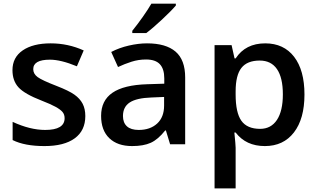

<svg xmlns="http://www.w3.org/2000/svg" viewBox="-20 -786 1730 1046"><path d="M444.8 -153.8Q444.8 -74.7 387.2 -32.5Q329.6 9.8 222.2 9.8Q114.3 9.8 48.8 -22.9V-122.1Q144 -78.1 226.1 -78.1Q332 -78.1 332 -142.1Q332 -162.6 320.3 -176.3Q308.6 -189.9 281.7 -204.6Q254.9 -219.2 207 -237.8Q113.8 -273.9 80.8 -310.1Q47.9 -346.2 47.9 -403.8Q47.9 -473.1 103.8 -511.5Q159.7 -549.8 255.9 -549.8Q351.1 -549.8 436 -511.2L398.9 -424.8Q311.5 -460.9 252 -460.9Q161.1 -460.9 161.1 -409.2Q161.1 -383.8 184.8 -366.2Q208.5 -348.6 288.1 -317.9Q355 -292 385.3 -270.5Q415.5 -249 430.2 -220.9Q444.8 -192.9 444.8 -153.8Z M906.7 0 883.8 -75.2H879.9Q840.8 -25.9 801.3 -8.1Q761.7 9.8 699.7 9.8Q620.1 9.8 575.4 -33.2Q530.8 -76.2 530.8 -154.8Q530.8 -238.3 592.8 -280.8Q654.8 -323.2 781.7 -327.1L875 -330.1V-358.9Q875 -410.6 850.8 -436.3Q826.7 -461.9 775.9 -461.9Q734.4 -461.9 696.3 -449.7Q658.2 -437.5 623 -420.9L585.9 -502.9Q629.9 -525.9 682.1 -537.8Q734.4 -549.8 780.8 -549.8Q883.8 -549.8 936.3 -504.9Q988.8 -460 988.8 -363.8V0ZM735.8 -78.1Q798.3 -78.1 836.2 -113Q874 -147.9 874 -210.9V-257.8L804.7 -254.9Q723.6 -252 686.8 -227.8Q649.9 -203.6 649.9 -153.8Q649.9 -117.7 671.4 -97.9Q692.9 -78.1 735.8 -78.1ZM700.7 -606V-618.2Q728.5 -652.3 758.1 -694.3Q787.6 -736.3 804.7 -766.1H938V-755.9Q912.6 -726.1 862.1 -679Q811.5 -631.8 776.9 -606Z M1422.9 9.8Q1320.3 9.8 1263.7 -64H1256.8Q1263.7 4.4 1263.7 19V240.2H1148.9V-540H1241.7Q1245.6 -524.9 1257.8 -467.8H1263.7Q1317.4 -549.8 1424.8 -549.8Q1525.9 -549.8 1582.3 -476.6Q1638.7 -403.3 1638.7 -271Q1638.7 -138.7 1581.3 -64.5Q1523.9 9.8 1422.9 9.8ZM1395 -456.1Q1326.7 -456.1 1295.2 -416Q1263.7 -376 1263.7 -288.1V-271Q1263.7 -172.4 1294.9 -128.2Q1326.2 -84 1397 -84Q1456.5 -84 1488.8 -132.8Q1521 -181.6 1521 -272Q1521 -362.8 1489 -409.4Q1457 -456.1 1395 -456.1Z"/></svg>

Font: f1_4961           
Style: Regular
Weight: 600
Foundry: Ascender Corporation
Version: Version 1.10